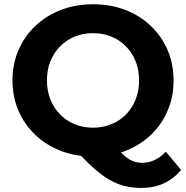

<svg xmlns="http://www.w3.org/2000/svg" viewBox="-20 -732 884 912"><path d="M422.3 11.8Q339.9 11.8 269.6 -15.2Q199.4 -42.2 147.9 -91.1Q96.4 -140 67.9 -206Q39.3 -271.9 39.3 -350Q39.3 -428.5 67.9 -494.2Q96.4 -560 148 -609Q199.6 -658 269.6 -684.9Q339.6 -711.8 422.2 -711.8Q505.2 -711.8 574.8 -685Q644.4 -658.2 695.9 -609.4Q747.3 -560.6 775.9 -494.6Q804.5 -428.7 804.5 -349.9Q804.5 -271.6 775.9 -205.5Q747.3 -139.4 695.9 -90.6Q644.4 -41.8 574.8 -15Q505.2 11.8 422.3 11.8ZM651.2 160.7Q610 160.7 573.5 151.8Q536.9 142.9 501.3 122.7Q465.7 102.5 427.6 68.9Q389.4 35.2 343.6 -14.6L514 -57.7Q541 -20.7 563.8 1.1Q586.5 22.9 608.4 32.2Q630.4 41.4 654.4 41.4Q718.4 41.4 767.7 -11.5L840.1 75.3Q768.7 160.7 651.2 160.7ZM422.2 -125.5Q469.1 -125.5 508.7 -141.7Q548.4 -158 578.1 -188.1Q607.8 -218.3 624.2 -259.4Q640.7 -300.6 640.7 -350Q640.7 -400.1 624.2 -441Q607.8 -482 578.1 -512Q548.4 -542 508.7 -558.3Q469.1 -574.5 422.2 -574.5Q375.3 -574.5 335.3 -558.3Q295.4 -542 265.7 -512Q236 -482 219.5 -441Q203 -400.1 203 -350Q203 -300.6 219.5 -259.4Q236 -218.3 265.7 -188.1Q295.4 -158 335.3 -141.7Q375.3 -125.5 422.2 -125.5Z"/></svg>

Font: Montserrat Thin
Style: Regular
Weight: 100
Designer: Julieta Ulanovsky
Foundry: Julieta Ulanovsky
Version: Version 9.000